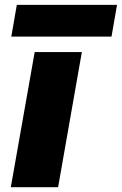

<svg xmlns="http://www.w3.org/2000/svg" viewBox="-20 -777 506 797"><path d="M24.9 0 124 -561H319.8L221.2 0ZM26.9 -625 49.8 -756.8H465.8L442.9 -625Z"/></svg>

Font: Poppins ExtraBold
Style: Italic
Weight: 800
Italic angle: -10°
Designer: Ninad Kale (Devanagari), Jonny Pinhorn (Latin)
Foundry: Indian Type Foundry
Version: Version 3.200;PS 1.000;hotconv 16.6.54;makeotf.lib2.5.65590